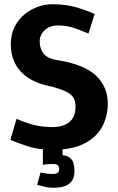

<svg xmlns="http://www.w3.org/2000/svg" viewBox="-20 -696 557 905"><path d="M488 -207Q488 -149 462 -99.5Q436 -50 378.5 -20Q321 10 228 10Q165 10 116 -5Q67 -20 29 -37L58 -136Q101 -117 140.5 -107Q180 -97 228 -97Q276 -97 306 -120Q336 -143 336 -194Q336 -238 303 -258Q270 -278 201 -293Q119 -312 75 -362Q31 -412 31 -487Q31 -546 60 -588.5Q89 -631 134 -653.5Q179 -676 228 -676Q290 -676 339.5 -661.5Q389 -647 426 -630L397 -538Q354 -556 323 -566Q292 -576 254 -576Q215 -576 191 -554Q167 -532 167 -500Q167 -468 185.5 -443.5Q204 -419 254 -412Q377 -392 432.5 -339.5Q488 -287 488 -207ZM231 77Q224 77 209.5 77.5Q195 78 182 81V0H275V36Q299 36 315 53Q331 70 331 110Q331 150 307 169.5Q283 189 231 189Q208 189 190 184Q172 179 155 175L171 117Q184 120 199 122Q214 124 231 124Q259 124 259 100Q259 77 231 77Z"/></svg>

Font: Epunda Sans
Style: Bold
Weight: 700
Designer: Simon Atzbach
Foundry: typofactur
Version: Version 2.204; ttfautohint (v1.8.4.7-5d5b)